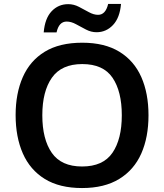

<svg xmlns="http://www.w3.org/2000/svg" viewBox="-20 -941 830 971"><path d="M731 -358Q731 -247 694.5 -164.5Q658 -82 583 -36Q508 10 395 10Q281 10 206.5 -36Q132 -82 95.5 -165Q59 -248 59 -359Q59 -469 95.5 -551.5Q132 -634 206.5 -679.5Q281 -725 396 -725Q509 -725 583.5 -679.5Q658 -634 694.5 -551.5Q731 -469 731 -358ZM194 -358Q194 -237 242 -168Q290 -99 395 -99Q501 -99 548.5 -168Q596 -237 596 -358Q596 -479 549 -548Q502 -617 396 -617Q291 -617 242.5 -548Q194 -479 194 -358ZM201 -777Q207 -848 241 -884Q275 -920 325 -920Q353 -920 379 -906.5Q405 -893 429.5 -879.5Q454 -866 476 -866Q514 -866 527 -921H592Q586 -851 551.5 -814.5Q517 -778 468 -778Q441 -778 415 -791.5Q389 -805 364.5 -818.5Q340 -832 317 -832Q278 -832 266 -777Z"/></svg>

Font: Noto Sans Ethiopic SemiBold
Style: Regular
Weight: 600
Designer: Monotype Design Team
Foundry: Monotype Imaging Inc.
Version: Version 2.102; ttfautohint (v1.8.4.7-5d5b)